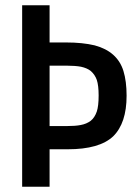

<svg xmlns="http://www.w3.org/2000/svg" viewBox="-20 -707 526 728"><path d="M339 -535Q425 -512 448 -438Q460 -399 460 -344Q460 -240 409 -190Q357 -141 237 -141H168V1H64V-687H168V-546H231Q293 -546 339 -535ZM286 -233Q308 -237 324 -249Q339 -261 347 -284Q354 -305 354 -345Q354 -383 347 -404Q340 -424 324 -438Q310 -449 287 -454Q276 -456 262.5 -457Q249 -458 234 -458H168V-229H233Q266 -229 286 -233Z"/></svg>

Font: Medium
Style: Regular
Weight: 500
Designer: Fernando Haro
Foundry: deFharo
Version: Version 1.787